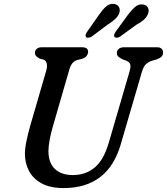

<svg xmlns="http://www.w3.org/2000/svg" viewBox="-20 -940 848 975"><path d="M532 -214 637.5 -576Q644 -597.5 642 -610.5Q640 -623.5 621.5 -632L604 -638Q587.5 -646 580.5 -652.8Q573.5 -659.5 573.5 -671Q573.5 -683.5 583 -691.8Q592.5 -700 610.5 -700H777.5Q792.5 -700 800.2 -692.8Q808 -685.5 808 -674.5Q808 -660 800.5 -652.5Q793 -645 774.5 -638L750 -631Q729.5 -623.5 718.5 -611.2Q707.5 -599 700 -573L593 -206.5Q528.5 15 303 15Q235.5 15 192 -8.5Q148.5 -32 127.5 -71.5Q106.5 -111 106.5 -159.5Q107 -191.5 115.8 -230.8Q124.5 -270 134.5 -305L215 -582Q220.5 -601 217.5 -616.5Q214.5 -632 201.5 -637L182.5 -642Q168 -649.5 162.8 -656Q157.5 -662.5 157.5 -674Q158 -684.5 166.8 -692.2Q175.5 -700 192 -700H397Q427.5 -700 427.5 -676.5Q427 -665.5 419.5 -655.8Q412 -646 395 -641L371 -635Q343 -626 332 -586.5L250.5 -305Q226.5 -223.5 226 -173.5Q226 -113 258.8 -82Q291.5 -51 350 -51Q414.5 -51 460.5 -89Q506.5 -127 532 -214ZM481 -862.5Q500 -890 518 -906.5Q536 -923 559 -920Q577.5 -917.5 584.5 -903.5Q591.5 -889.5 585 -871.5Q578 -855.5 564 -842.5Q550 -829.5 528 -816L446 -754.5Q438 -749.5 429.8 -748.5Q421.5 -747.5 417 -752Q413 -757.5 415.5 -765Q418 -772.5 424 -781ZM628 -862.5Q648 -889.5 666.5 -905.2Q685 -921 708 -917Q725.5 -913.5 732 -899.2Q738.5 -885 730.5 -867Q723 -850.5 708.8 -838.2Q694.5 -826 672 -814L589.5 -754Q581 -749 573.2 -748.5Q565.5 -748 561.5 -753Q557.5 -758.5 560.5 -766Q563.5 -773.5 569 -781.5Z"/></svg>

Font: Fraunces 9pt S100
Style: Italic
Weight: 400
Italic angle: -16°
Version: Version 1.000; ttfautohint (v1.8.3)